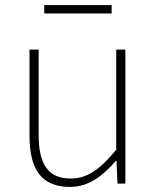

<svg xmlns="http://www.w3.org/2000/svg" viewBox="-20 -722 617 755"><path d="M255 13C328 13 383 -29 436 -90H438L442 0H473V-527H437V-133C372 -55 323 -20 258 -20C169 -20 132 -76 132 -192V-527H96V-188C96 -51 147 13 255 13ZM154 -669H419V-702H154Z"/></svg>

Font: Harano Aji Gothic ExtraLight
Style: Regular
Weight: 250
Foundry: Masamichi Hosoda
Version: HaranoAjiGothic-ExtraLight version 20230610;ttx 4.39.4